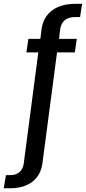

<svg xmlns="http://www.w3.org/2000/svg" viewBox="-105 -806 460 1030"><path d="M-85 204 -73 133.5H-49.5Q-17.5 133.5 0.5 116.5Q18.5 99.5 22.5 70L100.5 -525H36.5L47.5 -597.5H111.5L118.5 -654Q129 -717 176 -751.2Q223 -785.5 300.5 -785.5H335.5L324.5 -714.5H298.5Q262.5 -714.5 243 -698Q223.5 -681.5 218.5 -653L211.5 -597.5H307L296.5 -525H201L122.5 71Q113.5 135 67.8 169.5Q22 204 -51.5 204Z"/></svg>

Font: Anybody Condensed Medium
Style: Regular
Weight: 500
Width: 3
Designer: Tyler Finck
Foundry: Etcetera Type Company
Version: Version 1.010; ttfautohint (v1.8.3) -l 8 -r 50 -G 200 -x 14 